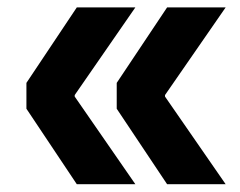

<svg xmlns="http://www.w3.org/2000/svg" viewBox="-20 -540 630 505"><path d="M176.5 -290V-286L336 -55.5H182L49.5 -254V-322L182 -520.5H336ZM414 -290V-286L573.5 -55.5H419.5L287 -254V-322L419.5 -520.5H573.5Z"/></svg>

Font: Hepta Slab
Style: Bold
Weight: 700
Designer: Michael LaGattuta
Foundry: Michael LaGattuta
Version: Version 1.100